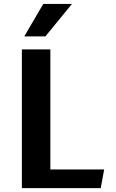

<svg xmlns="http://www.w3.org/2000/svg" viewBox="-20 -970 596 990"><path d="M92.8 0V-715.3H239.7V-96.2H517.1L499.5 0ZM105 -782.2 203.1 -949.7H351.1L213.9 -782.2Z"/></svg>

Font: Proza Libre
Style: SemiBold
Weight: 600
Designer: Jasper de Waard
Foundry: Jasper de Waard
Version: Version 1.000; ttfautohint (v1.4.1.8-43bc) -l 8 -r 50 -G 200